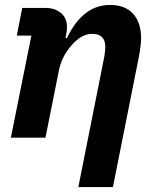

<svg xmlns="http://www.w3.org/2000/svg" viewBox="-20 -557 636 777"><path d="M164 0H24L107 -413H48L70 -525H163Q202 -525 226.5 -504.5Q251 -484 251 -448Q251 -433 248 -418L245 -403H251Q315 -537 425 -537Q486 -537 518.5 -501.5Q551 -466 551 -401Q551 -376 542 -327L437 200H297L399 -312Q406 -345 406 -368Q406 -420 353 -420Q309 -420 268 -372Q229 -327 218 -270Z"/></svg>

Font: Aneliza
Style: Bold Italic
Weight: 700
Italic angle: -11.31°
Designer: Mike Abbink, Paul van der Laan, Pieter van Rosmalen
Foundry: Bold Monday
Version: Version 3.0